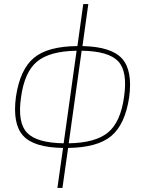

<svg xmlns="http://www.w3.org/2000/svg" viewBox="-20 -720 733 950"><path d="M417 -700 388 -492Q531 -489 584 -430Q637 -371 619 -238Q599 -105 531 -47.5Q463 10 317 12L289 210H264L292 12Q147 10 94 -49Q41 -108 59 -242Q79 -376 147.5 -433.5Q216 -491 363 -492L392 -700ZM384 -469 320 -11Q452 -13 514.5 -64.5Q577 -116 594 -242Q612 -367 564.5 -417Q517 -467 384 -469ZM295 -11 359 -469Q226 -467 163.5 -415.5Q101 -364 84 -238Q66 -113 114 -63Q162 -13 295 -11Z"/></svg>

Font: Exo 2.0 Thin
Style: Italic
Weight: 250
Italic angle: -8°
Designer: Natanael Gama
Version: Version 1.001;PS 001.001;hotconv 1.0.70;makeotf.lib2.5.58329